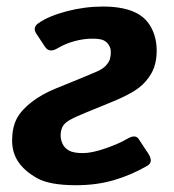

<svg xmlns="http://www.w3.org/2000/svg" viewBox="-20 -542 519 572"><path d="M16.1 -123.5Q16.1 -161.6 29.5 -187.7Q43 -213.9 74 -237.8Q105 -261.7 146 -278.3Q184.6 -293.9 214.6 -306.2Q244.6 -318.4 268.1 -328.6Q286.1 -336.4 295.7 -346.9Q305.2 -357.4 307.6 -366.5Q310.1 -375.5 310.1 -387.7Q310.1 -397.9 304.4 -407.5Q298.8 -417 288.6 -421.9Q278.3 -426.8 254.9 -426.8Q229 -426.8 201.9 -419.4Q174.8 -412.1 151.9 -398.4Q127 -383.3 114.3 -402.3L88.4 -441.4Q76.2 -460 94.2 -472.7Q124.5 -494.1 178.2 -508.3Q231.9 -522.5 287.1 -522.5Q340.8 -522.5 376.5 -507.8Q412.1 -493.2 429.4 -461.9Q446.8 -430.7 446.8 -391.1Q446.8 -352.5 431.9 -325.2Q417 -297.9 392.1 -279.3Q367.2 -260.7 317.9 -240.2Q285.6 -226.6 262 -217.3Q238.3 -208 209.5 -195.3Q187.5 -185.5 177.7 -177.7Q168 -169.9 164.3 -159.9Q160.6 -149.9 160.6 -137.7Q160.6 -126.5 166.3 -113.8Q171.9 -101.1 185.5 -93.5Q199.2 -85.9 227.1 -85.9Q253.9 -85.9 294.7 -100.1Q335.4 -114.3 357.9 -127.9Q383.3 -143.1 393.1 -127.9L421.4 -85Q438.5 -59.1 418.5 -47.9Q371.1 -20.5 319.6 -5.4Q268.1 9.8 206.5 9.8Q127.9 9.8 90.6 -11.2Q53.2 -32.2 34.7 -59.6Q16.1 -86.9 16.1 -123.5Z"/></svg>

Font: Istok
Style: Bold Italic
Weight: 700
Italic angle: -13°
Designer: Andrey V. Panov
Foundry: Andrey V. Panov
Version: Version 1.0.3